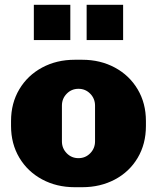

<svg xmlns="http://www.w3.org/2000/svg" viewBox="-20 -770 654 800"><path d="M26 -245V-266Q26 -340 60.5 -398Q95 -456 155.5 -488.5Q216 -521 291 -521H323Q398 -521 458.5 -488.5Q519 -456 553.5 -398Q588 -340 588 -266V-245Q588 -170 553.5 -112Q519 -54 458.5 -22Q398 10 323 10H291Q216 10 155.5 -22.5Q95 -55 60.5 -113Q26 -171 26 -245ZM376 -181V-330Q376 -359 356 -379.5Q336 -400 307 -400Q278 -400 258 -379.5Q238 -359 238 -330V-181Q238 -152 258 -131.5Q278 -111 307 -111Q336 -111 356 -131.5Q376 -152 376 -181ZM273 -603H121V-750H273ZM493 -603H341V-750H493Z"/></svg>

Font: Chivo Black
Style: Regular
Weight: 900
Designer: Hector Gatti
Foundry: Omnibus-Type
Version: Version 1.007